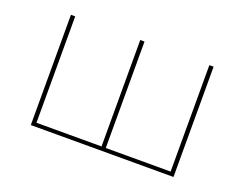

<svg xmlns="http://www.w3.org/2000/svg" viewBox="-87 -681 1077 846"><g transform="rotate(20 451.5 -258.5)"><path d="M137 -517H117V0H786V-517H766V-18H462V-517H442V-18H137Z"/></g></svg>

Font: Montserrat-Alt1 Thin
Style: Regular
Weight: 100
Designer: Differentunic
Foundry: Differentunic
Version: Version 7.222